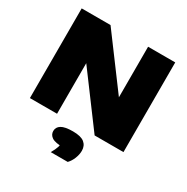

<svg xmlns="http://www.w3.org/2000/svg" viewBox="-217 -926 1336 1372"><g transform="rotate(30 451.0 -240.0)"><path d="M65 0V-740H303L650 -273H613V-740H837V0H599L252 -467H289V0ZM387 260Q407.5 224.5 415.2 200Q423 175.5 423 148L465 187H451Q381.5 187 354.2 168.8Q327 150.5 327 120Q327 87.5 356 69.8Q385 52 451 52Q517 52 546 75.5Q575 99 575 141Q575 171.5 562 204.5Q549 237.5 527 260Z"/></g></svg>

Font: Encode Sans SC Expanded Black
Style: Regular
Weight: 900
Width: 7
Designer: Multiple Designers
Foundry: Impallari Type
Version: Version 3.002